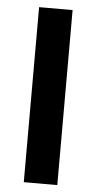

<svg xmlns="http://www.w3.org/2000/svg" viewBox="-52 -733 383 765"><g transform="rotate(5 140.0 -350.0)"><path d="M73 0H207V-700H73Z"/></g></svg>

Font: Unageo
Style: Bold
Weight: 700
Designer: Richard Sepsi
Foundry: Richard Sepsi
Version: Version 2.000